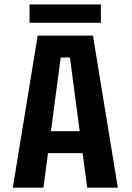

<svg xmlns="http://www.w3.org/2000/svg" viewBox="-20 -864 610 884"><path d="M116 -843.5H444.5V-759H116ZM381.5 0 360.5 -159H201L180 0H39L153.5 -700H408L522.5 0ZM259.5 -599 214.5 -260H347L302 -599Z"/></svg>

Font: League Mono Narrow SemiBold
Style: Regular
Weight: 600
Width: 3
Designer: Tyler Finck
Foundry: The League of Moveable Type / Tyler Finck
Version: Version 2.210